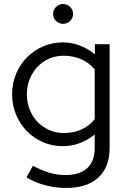

<svg xmlns="http://www.w3.org/2000/svg" viewBox="-20 -720 626 951"><path d="M290 4Q238 4 192.5 -16Q147 -36 113 -70.5Q79 -105 59.5 -152Q40 -199 40 -253Q40 -307 59.5 -354Q79 -401 113 -435.5Q147 -470 193 -490Q239 -510 292 -510Q335 -510 375.5 -494.5Q416 -479 450 -451V-501H523V12Q523 108 467 159.5Q411 211 307 211Q255 211 204 197.5Q153 184 111 159L143 101Q188 125 226.5 136Q265 147 304 147Q375 147 412 113Q449 79 449 13V-54Q415 -26 374.5 -11Q334 4 290 4ZM113 -253Q113 -213 127 -177.5Q141 -142 165.5 -116.5Q190 -91 224 -76Q258 -61 296 -61Q344 -61 384 -79Q424 -97 449 -130V-376Q424 -408 383.5 -426Q343 -444 296 -444Q257 -444 223.5 -429.5Q190 -415 165.5 -389Q141 -363 127 -328Q113 -293 113 -253ZM292 -602Q272 -602 257.5 -616.5Q243 -631 243 -651Q243 -671 257.5 -685.5Q272 -700 292 -700Q313 -700 327.5 -685.5Q342 -671 342 -651Q342 -631 327.5 -616.5Q313 -602 292 -602Z"/></svg>

Font: Red Hat Display
Style: Regular
Weight: 400
Designer: Pentagram / MCKL
Foundry: Pentagram / MCKL
Version: Version 1.003; Red Hat Display